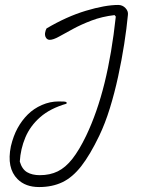

<svg xmlns="http://www.w3.org/2000/svg" viewBox="-20 -556 640 776"><path d="M168 -441Q249 -489 327 -512.5Q405 -536 458 -536Q475 -536 487 -523.5Q499 -511 497 -496Q492 -442 482 -378Q472 -314 457.5 -247Q443 -180 424 -118.5Q405 -57 381 -7Q344 70 308.5 115.5Q273 161 232 180.5Q191 200 138 200Q83 200 51 168Q6 123 24 35Q34 -7 51 -38Q68 -69 92 -93Q116 -117 149 -131.5Q182 -146 217 -146Q233 -146 239 -145.5Q245 -145 249 -143V-137Q183 -118 142.5 -82.5Q102 -47 82.5 -0.5Q63 46 60 97Q69 128 89.5 140Q110 152 141 152Q182 152 213.5 136.5Q245 121 272.5 86Q300 51 328 -7Q373 -101 402.5 -220.5Q432 -340 448 -489L443 -495Q392 -489 350 -473Q308 -457 275 -439Q242 -421 218.5 -408Q195 -395 181 -395Q172 -395 166.5 -402.5Q161 -410 162 -422Q164 -434 168 -441Z"/></svg>

Font: Recursive Mn Csl St Lt
Style: Italic
Weight: 300
Italic angle: -15°
Monospace: yes
Version: Version 1.079;hotconv 1.0.112;makeotfexe 2.5.65598; ttfautoh